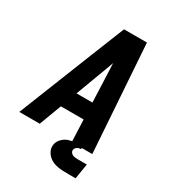

<svg xmlns="http://www.w3.org/2000/svg" viewBox="-233 -850 1024 1139"><g transform="rotate(30 279.0 -280.5)"><path d="M-18 0H122L179 -152H335L341 0H482L432 -735H275L177 -490ZM221 -265 305 -490Q313 -511 319 -529Q320 -511 321 -490L330 -265ZM423 174H424Q424 174 424 174Q424 174 424 174H468L485 70H424Q411 70 398.5 68Q386 66 377 56.5Q368 47 370 35Q372 26 378.5 19.5Q385 13 393.5 10.5Q402 8 410 8V-11Q387 -11 364 -9.5Q341 -8 318 -1Q295 6 276.5 24.5Q258 43 254 66Q250 90 260.5 111Q271 132 288.5 145.5Q306 159 328.5 165.5Q351 172 375 173Q399 174 423 174Z"/></g></svg>

Font: Iosevka Sparkle Extrabold
Style: Italic
Weight: 800
Italic angle: -9°
Designer: Belleve Invis
Foundry: Belleve Invis
Version: Version 4.5.0; ttfautohint (v1.8.3)